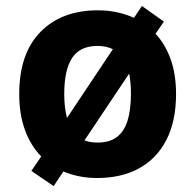

<svg xmlns="http://www.w3.org/2000/svg" viewBox="-20 -591 659 648"><path d="M574.2 -273.9Q574.2 -183.1 542 -119.6Q509.8 -56.2 450 -23.2Q390.1 9.8 308.1 9.8Q276.9 9.8 248.3 4.2Q219.7 -1.5 193.8 -12.2L161.1 37.1L85.9 -14.2L119.1 -63Q83.5 -99.6 64.2 -152.3Q44.9 -205.1 44.9 -273.9Q44.9 -409.7 116.2 -482.9Q187.5 -556.2 311 -556.2Q344.2 -556.2 374.8 -549.6Q405.3 -543 432.1 -530.8L459 -570.8L533.2 -518.1L504.9 -477.1Q538.1 -441.4 556.2 -390.4Q574.2 -339.4 574.2 -273.9ZM196.8 -273.9Q196.8 -250 199.2 -229.7Q201.7 -209.5 206.1 -192.9L360.8 -424.8Q350.6 -430.2 337.4 -433.1Q324.2 -436 309.1 -436Q250 -436 223.4 -395.5Q196.8 -355 196.8 -273.9ZM421.9 -273.9Q421.9 -293.5 420.4 -310.8Q418.9 -328.1 416 -342.8L265.1 -117.2Q274.9 -113.3 286.1 -111.6Q297.4 -109.9 310.1 -109.9Q349.6 -109.9 374.3 -128.4Q398.9 -147 410.4 -183.6Q421.9 -220.2 421.9 -273.9Z"/></svg>

Font: Wonky
Style: Regular
Weight: 400
Designer: Monotype Design Team
Foundry: Monotype Imaging Inc.
Version: Version 3.000